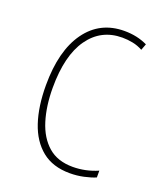

<svg xmlns="http://www.w3.org/2000/svg" viewBox="-108 -701 578 689"><g transform="rotate(20 180.5 -356.5)"><path d="M239 -83Q174 -83 132.5 -116.5Q91 -150 71 -210Q51 -270 51 -351Q51 -483 104 -556.5Q157 -630 250 -630Q299 -630 338 -611L329 -587Q311 -597 291 -601Q271 -605 251 -605Q170 -605 123.5 -539.5Q77 -474 77 -351Q77 -281 94 -226Q111 -171 147 -139.5Q183 -108 241 -108Q290 -108 336 -128V-102Q317 -94 291.5 -88.5Q266 -83 239 -83Z"/></g></svg>

Font: Noto Sans Kannada UI Condensed Thin
Style: Regular
Weight: 100
Width: 3
Designer: Jelle Bosma - Monotype Design Team
Foundry: Monotype Imaging Inc.
Version: Version 2.005; ttfautohint (v1.8.4.7-5d5b)